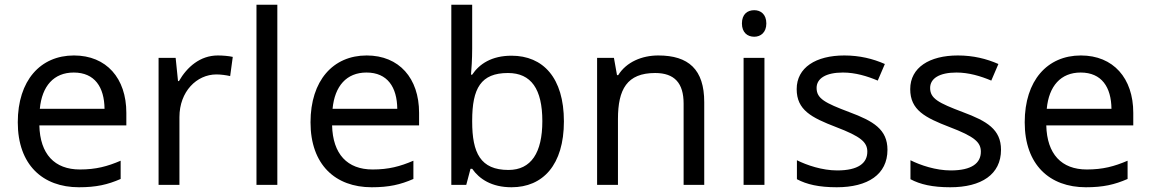

<svg xmlns="http://www.w3.org/2000/svg" viewBox="-20 -780 4852 810"><path d="M292 -546C150 -546 55 -440 55 -264C55 -85 160 10 313 10C386 10 434 -1 489 -25V-102C433 -78 385 -65 317 -65C210 -65 149 -130 146 -251H513V-304C513 -450 429 -546 292 -546ZM291 -474C380 -474 420 -412 421 -321H148C157 -417 207 -474 291 -474Z M899 -546C824 -546 769 -497 735 -438H731L721 -536H649V0H737V-286C737 -394 810 -466 893 -466C911 -466 934 -463 951 -459L962 -540C944 -544 919 -546 899 -546Z M1150 0V-760H1062V0Z M1527 -546C1385 -546 1290 -440 1290 -264C1290 -85 1395 10 1548 10C1621 10 1669 -1 1724 -25V-102C1668 -78 1620 -65 1552 -65C1445 -65 1384 -130 1381 -251H1748V-304C1748 -450 1664 -546 1527 -546ZM1526 -474C1615 -474 1655 -412 1656 -321H1383C1392 -417 1442 -474 1526 -474Z M1972 -575V-760H1884V0H1947L1965 -68H1972C2002 -25 2054 10 2138 10C2270 10 2359 -84 2359 -268C2359 -452 2271 -545 2138 -545C2054 -545 2002 -510 1972 -465H1967C1969 -487 1972 -530 1972 -575ZM2123 -472C2221 -472 2268 -404 2268 -269C2268 -136 2221 -63 2125 -63C2007 -63 1972 -135 1972 -267V-271C1972 -408 2009 -472 2123 -472Z M2757 -546C2689 -546 2623 -519 2588 -463H2583L2570 -536H2499V0H2587V-278C2587 -403 2625 -472 2744 -472C2826 -472 2864 -429 2864 -343V0H2951V-349C2951 -487 2885 -546 2757 -546Z M3162 -737C3133 -737 3110 -720 3110 -681C3110 -643 3133 -625 3162 -625C3189 -625 3213 -643 3213 -681C3213 -720 3189 -737 3162 -737ZM3205 -536H3117V0H3205Z M3724 -148C3724 -234 3665 -269 3563 -307C3460 -346 3425 -364 3425 -409C3425 -449 3464 -474 3536 -474C3588 -474 3638 -459 3683 -440L3713 -510C3663 -532 3607 -546 3542 -546C3422 -546 3341 -495 3341 -404C3341 -316 3403 -284 3507 -244C3612 -204 3639 -180 3639 -140C3639 -92 3601 -61 3512 -61C3449 -61 3384 -83 3342 -104V-24C3383 -2 3435 10 3510 10C3641 10 3724 -44 3724 -148Z M4203 -148C4203 -234 4144 -269 4042 -307C3939 -346 3904 -364 3904 -409C3904 -449 3943 -474 4015 -474C4067 -474 4117 -459 4162 -440L4192 -510C4142 -532 4086 -546 4021 -546C3901 -546 3820 -495 3820 -404C3820 -316 3882 -284 3986 -244C4091 -204 4118 -180 4118 -140C4118 -92 4080 -61 3991 -61C3928 -61 3863 -83 3821 -104V-24C3862 -2 3914 10 3989 10C4120 10 4203 -44 4203 -148Z M4540 -546C4398 -546 4303 -440 4303 -264C4303 -85 4408 10 4561 10C4634 10 4682 -1 4737 -25V-102C4681 -78 4633 -65 4565 -65C4458 -65 4397 -130 4394 -251H4761V-304C4761 -450 4677 -546 4540 -546ZM4539 -474C4628 -474 4668 -412 4669 -321H4396C4405 -417 4455 -474 4539 -474Z"/></svg>

Font: Noto Sans Miao
Style: Regular
Weight: 400
Designer: Monotype Design Team
Foundry: Monotype Imaging Inc.
Version: Version 2.003